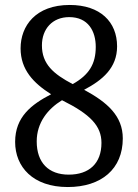

<svg xmlns="http://www.w3.org/2000/svg" viewBox="-20 -744 556 774"><path d="M253 10C389 10 475 -63 475 -186C475 -277 412 -332 319 -382C393 -421 452 -470 452 -557C452 -656 384 -724 261 -724C124 -724 63 -640 63 -549C63 -463 115 -409 186 -364C107 -323 41 -273 41 -172C41 -71 113 10 253 10ZM273 -405C195 -446 149 -486 149 -561C149 -627 191 -675 259 -675C336 -675 366 -618 366 -555C366 -486 339 -442 273 -405ZM257 -40C176 -40 128 -88 128 -174C128 -250 173 -305 230 -340C345 -283 389 -236 389 -168C389 -85 339 -40 257 -40Z"/></svg>

Font: Noto Serif Sinhala SemiCondensed
Style: Regular
Weight: 400
Width: 4
Designer: Jelle Bosma - Monotype Design Team
Foundry: Monotype Imaging Inc.
Version: Version 2.007